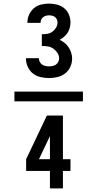

<svg xmlns="http://www.w3.org/2000/svg" viewBox="-20 -875 540 1065"><path d="M252 -442Q275 -442 298.5 -447.5Q322 -453 341 -467.5Q360 -482 370 -504Q380 -526 380 -550Q380 -566 375 -582Q370 -598 361 -612Q352 -626 339 -636.5Q326 -647 311 -654Q324 -661 335.5 -671Q347 -681 355 -693.5Q363 -706 367 -721Q371 -736 371 -751Q371 -773 362 -794.5Q353 -816 335.5 -830Q318 -844 296 -849.5Q274 -855 252 -855Q229 -855 207 -849.5Q185 -844 168 -829.5Q151 -815 141.5 -794Q132 -773 132 -750Q132 -750 132 -749.5Q132 -749 132 -748H205Q205 -748 205 -748.5Q205 -749 205 -749Q205 -758 208.5 -766Q212 -774 219 -779.5Q226 -785 234.5 -787.5Q243 -790 252 -790Q260 -790 269 -788Q278 -786 285 -780.5Q292 -775 295.5 -767Q299 -759 299 -750Q299 -735 291 -721.5Q283 -708 270.5 -699Q258 -690 242.5 -687.5Q227 -685 212 -685V-620Q228 -620 245 -617.5Q262 -615 275.5 -605.5Q289 -596 298.5 -581.5Q308 -567 308 -551Q308 -541 303 -531.5Q298 -522 290 -516.5Q282 -511 272 -509Q262 -507 252 -507Q242 -507 232 -509Q222 -511 213.5 -517Q205 -523 200.5 -532Q196 -541 196 -551Q196 -551 196 -551.5Q196 -552 196 -552H124Q124 -551 124 -551Q124 -551 124 -550Q124 -527 134 -504.5Q144 -482 162.5 -467.5Q181 -453 204.5 -447.5Q228 -442 252 -442ZM60 -313H440V-367H60ZM257 170H329V73H371V8H329V-234H240L125 8V73H257ZM196 8 257 -120V8Z"/></svg>

Font: Iosevka SS09
Style: Regular
Weight: 400
Monospace: yes
Designer: Belleve Invis
Foundry: Belleve Invis
Version: Version 5.2.1; ttfautohint (v1.8.3)